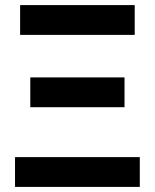

<svg xmlns="http://www.w3.org/2000/svg" viewBox="-20 -734 608 754"><path d="M59 -597V-714H509V-597ZM99 -313V-430H469V-313ZM39 0V-117H529V0Z"/></svg>

Font: Noto Sans UI
Style: Bold
Weight: 700
Designer: Monotype Design Team
Foundry: Monotype Imaging Inc.
Version: Version 1.901